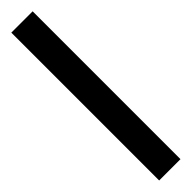

<svg xmlns="http://www.w3.org/2000/svg" viewBox="-362 -877 955 955"><g transform="rotate(-45 115.0 -400.0)"><path d="M40 -920H190V120H40Z"/></g></svg>

Font: Big Shoulders Text Thin Black
Style: Regular
Weight: 900
Version: Version 2.002